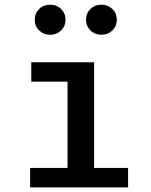

<svg xmlns="http://www.w3.org/2000/svg" viewBox="-20 -811 655 831"><path d="M387.2 -541.5V-84.1H534.4V0H110.3V-84.1H272.3V-457.4H115.4V-541.5ZM197.4 -660.5Q168.7 -660.5 149.5 -679.2Q130.3 -697.9 130.3 -725.6Q130.3 -753.3 149.5 -772.1Q168.7 -790.8 197.4 -790.8Q225.1 -790.8 244.4 -772.1Q263.6 -753.3 263.6 -725.6Q263.6 -697.9 244.4 -679.2Q225.1 -660.5 197.4 -660.5ZM418.5 -660.5Q390.8 -660.5 371.5 -679.2Q352.3 -697.9 352.3 -725.6Q352.3 -753.3 371.5 -772.1Q390.8 -790.8 418.5 -790.8Q446.7 -790.8 466.2 -772.1Q485.6 -753.3 485.6 -725.6Q485.6 -697.9 466.2 -679.2Q446.7 -660.5 418.5 -660.5Z"/></svg>

Font: Fira Code Medium
Style: Regular
Weight: 500
Designer: Carrois Corporate, Edenspiekermann AG, Nikita Prokopov
Foundry: Carrois Corporate, Edenspiekermann AG, Nikita Prokopov
Version: Version 6.002